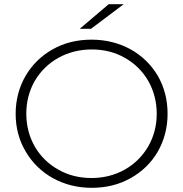

<svg xmlns="http://www.w3.org/2000/svg" viewBox="-20 -895 878 920"><path d="M103 -169C166 -61 282 5 419 5C488 5 550 -10 605 -41C716 -102 783 -215 783 -350C783 -417 767 -478 736 -532C672 -640 556 -705 419 -705C350 -705 288 -690 233 -659C122 -597 55 -483 55 -350C55 -283 71 -223 103 -169ZM147 -508C202 -601 302 -658 419 -658C478 -658 531 -645 578 -618C673 -565 731 -466 731 -350C731 -292 717 -240 690 -193C635 -99 536 -42 419 -42C360 -42 307 -55 260 -82C164 -135 106 -234 106 -350C106 -408 120 -461 147 -508ZM416 -757 573 -875H501L362 -757Z"/></svg>

Font: Montserrat Light
Style: Regular
Weight: 300
Designer: Julieta Ulanovsky
Foundry: Julieta Ulanovsky
Version: Version 7.200